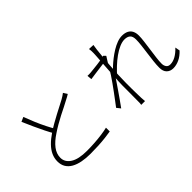

<svg xmlns="http://www.w3.org/2000/svg" viewBox="-24 -1400 2047 2047"><g transform="rotate(-45 1000.0 -376.5)"><path d="M802 -605Q789 -596 773.5 -588Q758 -580 739 -570Q713 -555 674 -536Q635 -517 590.5 -494Q546 -471 502 -445.5Q458 -420 420 -394Q346 -346 305.5 -293Q265 -240 265 -180Q265 -113 328.5 -72Q392 -31 519 -31Q576 -31 635.5 -35Q695 -39 748 -46.5Q801 -54 836 -63V-6Q801 0 751 6Q701 12 642.5 15Q584 18 522 18Q455 18 398.5 7Q342 -4 301 -27Q260 -50 237.5 -86.5Q215 -123 215 -175Q215 -223 235 -267Q255 -311 295 -352Q335 -393 393 -432Q433 -459 478.5 -485Q524 -511 568.5 -534.5Q613 -558 651 -577.5Q689 -597 715 -611Q733 -622 747 -630.5Q761 -639 774 -650ZM294 -767Q317 -705 343 -643.5Q369 -582 396 -528.5Q423 -475 446 -436L404 -409Q381 -448 353.5 -503Q326 -558 297.5 -621Q269 -684 243 -744Z M1973 -90Q1931 -45 1884.5 -23.5Q1838 -2 1793 -2Q1747 -2 1718.5 -30Q1690 -58 1690 -113Q1690 -156 1696 -207Q1702 -258 1709 -311.5Q1716 -365 1722 -414Q1728 -463 1728 -501Q1728 -549 1705 -569Q1682 -589 1640 -589Q1605 -589 1562 -570.5Q1519 -552 1473.5 -519.5Q1428 -487 1384 -445.5Q1340 -404 1301 -359L1304 -425Q1323 -446 1352.5 -473.5Q1382 -501 1418.5 -529.5Q1455 -558 1495 -582.5Q1535 -607 1574.5 -621.5Q1614 -636 1649 -636Q1692 -636 1721 -621.5Q1750 -607 1764.5 -578.5Q1779 -550 1779 -510Q1779 -474 1772.5 -423.5Q1766 -373 1758.5 -318.5Q1751 -264 1744.5 -213.5Q1738 -163 1738 -125Q1738 -97 1752.5 -75.5Q1767 -54 1799 -54Q1839 -54 1880.5 -77Q1922 -100 1963 -144ZM1313 -569Q1304 -568 1279.5 -564.5Q1255 -561 1222.5 -557Q1190 -553 1156 -548Q1122 -543 1092 -539L1087 -593Q1100 -592 1113 -592.5Q1126 -593 1139 -594Q1158 -596 1187 -599Q1216 -602 1248.5 -606Q1281 -610 1310 -615Q1339 -620 1357 -626L1380 -602Q1371 -588 1360.5 -571.5Q1350 -555 1339.5 -537.5Q1329 -520 1321 -505L1307 -399Q1289 -371 1263.5 -333Q1238 -295 1209 -253.5Q1180 -212 1151 -170Q1122 -128 1096 -93L1062 -136Q1080 -160 1106.5 -195Q1133 -230 1162.5 -270Q1192 -310 1220 -349.5Q1248 -389 1269 -421Q1290 -453 1300 -471L1305 -537ZM1305 -719Q1305 -733 1304.5 -750.5Q1304 -768 1301 -784L1365 -781Q1361 -765 1356 -722Q1351 -679 1345.5 -620.5Q1340 -562 1335 -496.5Q1330 -431 1327 -367Q1324 -303 1324 -251Q1324 -203 1324 -167.5Q1324 -132 1325 -98Q1326 -64 1327 -20Q1328 -7 1329 6Q1330 19 1331 31H1274Q1276 19 1276.5 6Q1277 -7 1277 -19Q1277 -67 1277.5 -101.5Q1278 -136 1278 -171Q1278 -206 1278 -256Q1278 -279 1280 -318.5Q1282 -358 1285 -407Q1288 -456 1291.5 -506.5Q1295 -557 1298 -602Q1301 -647 1303 -678Q1305 -709 1305 -719Z"/></g></svg>

Font: Noto Sans JP Thin Light
Style: Regular
Weight: 300
Version: Version 2.004-H2;hotconv 1.0.118;makeotfexe 2.5.65603